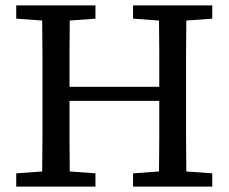

<svg xmlns="http://www.w3.org/2000/svg" viewBox="-20 -690 845 710"><path d="M472 -621V-670H765V-621L669 -614Q668 -551 668 -487.5Q668 -424 668 -359V-311Q668 -247 668 -183.5Q668 -120 669 -56L765 -49V0H472V-49L568 -56Q569 -120 569 -186Q569 -252 569 -317H237Q237 -244 237 -180.5Q237 -117 238 -56L333 -49V0H40V-49L136 -56Q137 -119 137 -183Q137 -247 137 -311V-359Q137 -423 137 -486.5Q137 -550 136 -614L40 -621V-670H333V-621L238 -614Q237 -551 237 -488.5Q237 -426 237 -369H569Q569 -434 569 -494.5Q569 -555 568 -614Z"/></svg>

Font: Source Serif 4 SmText
Style: Regular
Weight: 400
Designer: Frank Grießhammer
Foundry: Adobe
Version: Version 4.005;hotconv 1.1.0;makeotfexe 2.6.0